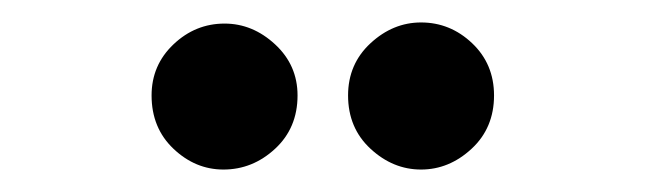

<svg xmlns="http://www.w3.org/2000/svg" viewBox="-20 -893 575 171"><path d="M179 -742Q154 -742 134.5 -760.5Q115 -779 115 -808Q115 -835 134.5 -853.5Q154 -872 180 -872Q205 -872 225 -853.5Q245 -835 245 -808Q245 -779 225 -760.5Q205 -742 179 -742ZM355 -742Q330 -742 310 -760.5Q290 -779 290 -808Q290 -836 310 -854.5Q330 -873 355 -873Q381 -873 400.5 -854.5Q420 -836 420 -808Q420 -779 400 -760.5Q380 -742 355 -742Z"/></svg>

Font: Phudu Light ExtraBold
Style: Regular
Weight: 800
Version: Version 1.005;gftools[0.9.23]